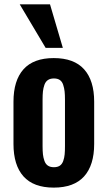

<svg xmlns="http://www.w3.org/2000/svg" viewBox="-20 -854 495 883"><path d="M189.9 -633.8 70.8 -834H210L269 -633.8ZM227.1 8.8Q134.3 8.8 88.1 -42.7Q42 -94.2 42 -191.9V-386.2Q42 -483.9 88.1 -535.4Q134.3 -586.9 227.1 -586.9Q320.3 -586.9 366.7 -535.4Q413.1 -483.9 413.1 -386.2V-191.9Q413.1 -94.2 366.7 -42.7Q320.3 8.8 227.1 8.8ZM228 -85Q244.6 -85 255.1 -92Q265.6 -99.1 270.8 -113.8Q275.9 -128.4 277.3 -143.6Q278.8 -158.7 278.8 -182.1V-395Q278.8 -418.5 277.1 -433.8Q275.4 -449.2 270.5 -464.1Q265.6 -479 255.1 -486.1Q244.6 -493.2 228 -493.2Q210.9 -493.2 200.2 -485.8Q189.5 -478.5 184.3 -463.9Q179.2 -449.2 177.5 -433.8Q175.8 -418.5 175.8 -395V-182.1Q175.8 -159.2 177.5 -144Q179.2 -128.9 184.3 -114.3Q189.5 -99.6 200.2 -92.3Q210.9 -85 228 -85Z"/></svg>

Font: Oswald Medium
Style: Regular
Weight: 500
Designer: Vernon Adams
Foundry: Vernon Adams
Version: Version 4.103